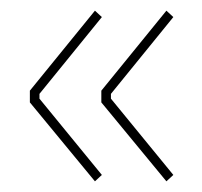

<svg xmlns="http://www.w3.org/2000/svg" viewBox="-20 -413 379 360"><path d="M54 -237 171 -381 158 -393 36 -243V-221L158 -73L171 -85L54 -228ZM188 -237 305 -381 292 -393 170 -243V-221L292 -73L305 -85L188 -228Z"/></svg>

Font: Rawengulk
Style: Light
Weight: 300
Version: Version 0.9